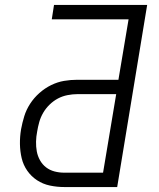

<svg xmlns="http://www.w3.org/2000/svg" viewBox="-20 -755 640 775"><path d="M240 0Q210 0 181.5 -6Q153 -12 129.5 -27.5Q106 -43 90 -66Q74 -89 67.5 -116.5Q61 -144 60.5 -173.5Q60 -203 65 -233Q70 -260 78 -286Q86 -312 101.5 -336Q117 -360 139 -379.5Q161 -399 186.5 -411.5Q212 -424 238.5 -428.5Q265 -433 292 -433H458L499 -677H189L198 -735H574L453 0ZM239 -58H396L449 -375H292Q273 -375 252.5 -371Q232 -367 214 -357.5Q196 -348 180.5 -333Q165 -318 154.5 -300Q144 -282 138.5 -262.5Q133 -243 130 -224Q126 -204 125.5 -183.5Q125 -163 128.5 -144Q132 -125 141.5 -108Q151 -91 166 -79.5Q181 -68 200 -63Q219 -58 239 -58Z"/></svg>

Font: Iosevka Aile Light Oblique
Style: Regular
Weight: 300
Italic angle: -9°
Designer: Belleve Invis
Foundry: Belleve Invis
Version: Version 31.1.0; ttfautohint (v1.8.4)